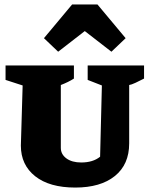

<svg xmlns="http://www.w3.org/2000/svg" viewBox="-20 -834 676 865"><path d="M319 11Q203 11 138.5 -40Q74 -91 74 -178L82 -449L5 -474V-539H313V-480Q288 -464 254 -451V-168Q254 -139 279 -120.5Q304 -102 346 -102Q399 -102 431 -128L439 -449L375 -474V-539H629V-480Q610 -470 590.5 -461Q571 -452 562 -451V-188Q562 -93 497.5 -41Q433 11 319 11ZM419 -814 546 -662 482 -601 362 -694 242 -601 178 -662 305 -814Z"/></svg>

Font: Piazzolla SC ExtraBold
Style: Regular
Weight: 800
Designer: Juan Pablo del Peral
Foundry: Huerta Tipografica
Version: Version 1.330